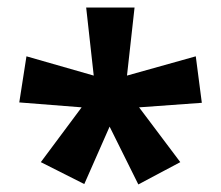

<svg xmlns="http://www.w3.org/2000/svg" viewBox="-20 -780 585 508"><path d="M316 -580 498 -631 514 -508 348 -496 457 -351 346 -292 270 -445 203 -293 88 -351 196 -496 31 -509 50 -631 228 -580 208 -760H336Z"/></svg>

Font: Noto Sans Adlam Unjoined New
Style: Bold
Weight: 700
Designer: Mark Jamra, Neil Patel
Foundry: JamraPatel LLC
Version: Version 3.000